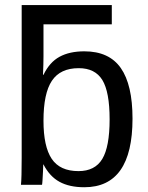

<svg xmlns="http://www.w3.org/2000/svg" viewBox="-20 -745 596 774"><path d="M514.2 -266.6Q514.2 9.8 319.8 9.8Q259.8 9.8 220 -12Q180.2 -33.7 155.3 -82H154.3Q154.3 -72.3 153.3 -53.7Q152.3 -35.2 151.4 -19.3Q150.4 -3.4 149.4 0H64.5Q67.4 -26.4 67.4 -108.9V-724.6H430.7V-647H155.3V-518.1Q155.3 -502.4 154.8 -483.6Q154.3 -464.8 153.3 -443.4H155.3Q179.7 -494.1 220 -516.1Q260.3 -538.1 319.8 -538.1Q419.9 -538.1 467 -470.7Q514.2 -403.3 514.2 -266.6ZM421.9 -263.7Q421.9 -374.5 392.6 -422.4Q363.3 -470.2 297.4 -470.2Q223.1 -470.2 189.2 -419.4Q155.3 -368.7 155.3 -258.3Q155.3 -154.3 188.5 -104.7Q221.7 -55.2 296.4 -55.2Q362.8 -55.2 392.3 -104.2Q421.9 -153.3 421.9 -263.7Z"/></svg>

Font: Arimo
Style: Regular
Weight: 400
Designer: Steve Matteson
Foundry: Monotype Imaging Inc.
Version: Version 1.33